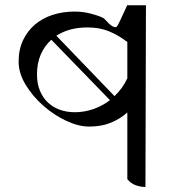

<svg xmlns="http://www.w3.org/2000/svg" viewBox="-20 -632 720 763"><path d="M558 111Q538 111 519 104Q500 97 486 80V-185Q458 -160 421 -144.5Q384 -129 334 -129Q292 -129 243 -152Q194 -175 152 -212Q110 -249 82 -295Q54 -341 54 -387Q54 -435 71.5 -472Q89 -509 119 -534.5Q149 -560 189.5 -573Q230 -586 276 -586Q310 -586 340 -578Q389 -565 396 -556Q431 -516 444 -526Q448 -528 486 -612L484 -611H560ZM277 -186Q315 -186 351 -198.5Q387 -211 417 -234L184 -474Q157 -450 142 -415.5Q127 -381 127 -336Q127 -300 138.5 -272Q150 -244 170 -225Q190 -206 217.5 -196Q245 -186 277 -186ZM486 -465Q451 -492 413.5 -507.5Q376 -523 327 -523Q255 -523 204 -490L435 -250Q451 -265 464 -283Q477 -301 486 -321Z"/></svg>

Font: utelugu15
Style: Book
Weight: 400
Designer: Jelle Bosma - Monotype Design Team
Foundry: Monotype Imaging Inc.
Version: Version 2.003